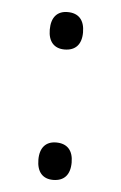

<svg xmlns="http://www.w3.org/2000/svg" viewBox="-41 -558 318 506"><g transform="rotate(5 118.5 -305.0)"><path d="M75 -477C75 -445 91 -428 118 -428C147 -428 163 -445 163 -477C163 -510 147 -527 118 -527C91 -527 75 -510 75 -477ZM75 -133C75 -100 91 -83 118 -83C147 -83 163 -100 163 -133C163 -165 147 -182 118 -182C91 -182 75 -165 75 -133Z"/></g></svg>

Font: Noto Sans Telugu UI Light
Style: Regular
Weight: 300
Designer: Jelle Bosma - Monotype Design Team
Foundry: Monotype Imaging Inc.
Version: Version 2.005